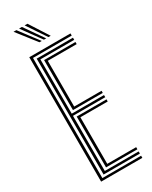

<svg xmlns="http://www.w3.org/2000/svg" viewBox="-245 -1018 845 1069"><g transform="rotate(-30 177.0 -483.5)"><path d="M60.7 0V-800H325.7V-786.2H76.6V-13.8H325.7V0ZM124.1 -55.1V-381.9H315.7V-368.2H139.9V-68.8H325.7V-55.1ZM92.4 -27.5V-772.5H325.7V-758.7H108.2V-409.5H315.7V-395.7H108.2V-41.3H325.7V-27.5ZM124.1 -423.3V-744.9H325.7V-731.2H139.9V-437H315.7V-423.3ZM151.4 -843.7 55.5 -966.5H73.7L166.2 -843.7ZM180.3 -843.7 91.2 -966.5H109.4L194.9 -843.7ZM209 -843.7 126.9 -966.5H145.1L223.8 -843.7Z"/></g></svg>

Font: Big Shoulders Inline Text Thin
Style: Regular
Weight: 100
Designer: Patric King
Foundry: XO Type Co
Version: Version 2.002